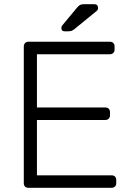

<svg xmlns="http://www.w3.org/2000/svg" viewBox="-20 -900 632 920"><path d="M94 0ZM537 -37V-22Q537 -12 530.5 -6Q524 0 514 0H116Q106 0 100 -6Q94 -12 94 -22V-677Q94 -687 100 -693.5Q106 -700 116 -700H506Q517 -700 523 -694Q529 -688 529 -677V-662Q529 -652 522.5 -646Q516 -640 506 -640H157V-385H484Q495 -385 501 -379Q507 -373 507 -362V-347Q507 -337 500.5 -331Q494 -325 484 -325H157V-60H514Q525 -60 531 -54Q537 -48 537 -37ZM385 -880H431Q450 -880 450 -861Q450 -854 445 -849L336 -760Q328 -754 322 -752Q316 -750 305 -750H290Q274 -750 274 -766Q274 -774 279 -779L348 -862Q357 -873 364 -876.5Q371 -880 385 -880Z"/></svg>

Font: Hezaedrus Light
Style: Regular
Weight: 300
Designer: Hubert & Fischer
Foundry: Hubert & Fischer
Version: Version 1.10;September 3, 2019;FontCreator 11.5.0.2425 64-bi